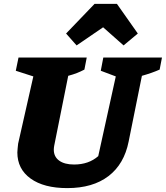

<svg xmlns="http://www.w3.org/2000/svg" viewBox="-20 -952 851 985"><path d="M325 13Q205 13 137 -36Q69 -85 69 -170Q69 -180 70.5 -191Q72 -202 73 -215L151 -560L61 -589L75 -657H425L413 -595Q394 -585 375 -577.5Q356 -570 330 -563L258 -204Q257 -198 256.5 -193.5Q256 -189 256 -184Q256 -148 283.5 -128Q311 -108 360 -108Q435 -108 484 -151L574 -560L497 -589L510 -657H811L799 -595Q761 -578 708 -563L640 -226Q617 -110 536.5 -48.5Q456 13 325 13ZM580 -932 687 -780 614 -719 509 -812 373 -719 319 -780 465 -932Z"/></svg>

Font: Piazzolla ExtraBold
Style: Italic
Weight: 800
Italic angle: -11.3°
Designer: Juan Pablo del Peral
Foundry: Huerta Tipografica
Version: Version 1.330